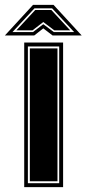

<svg xmlns="http://www.w3.org/2000/svg" viewBox="-90 -765 354 785"><path d="M9 0V-591H168V0ZM24 -16H152V-575H24ZM32 -24V-567H145V-24ZM45 -745H129L244 -620H125L87 -649L50 -620H-70ZM-39 -634H45L87 -666L130 -634H213L123 -731H51ZM-23 -641 54 -724H120L197 -641H132L87 -675L43 -641Z"/></svg>

Font: Alumni Sans Collegiate One
Style: Regular
Weight: 400
Designer: Robert E. Leuschke
Foundry: Robert E. Leuschke
Version: Version 1.100